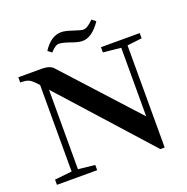

<svg xmlns="http://www.w3.org/2000/svg" viewBox="-146 -969 1084 1114"><g transform="rotate(-20 396.0 -411.5)"><path d="M446.8 -733.4Q420.9 -733.4 377.9 -749.5Q331.5 -765.6 310.1 -765.6Q288.1 -765.6 258.3 -730.5L234.4 -749Q282.7 -824.2 346.2 -824.2Q370.6 -824.2 414.6 -809.1Q462.4 -793.5 472.7 -793.5Q499 -793.5 536.6 -832.5L560.5 -814Q506.3 -733.4 446.8 -733.4ZM21 0V-32.2L127.4 -43.5V-577.6L126.5 -578.6Q95.7 -613.3 78.1 -622.1Q60.5 -630.9 23.9 -630.9V-663.1H169.4Q218.3 -663.1 239.7 -639.2L643.6 -196.3V-619.6L534.2 -630.9V-663.1H773.4V-630.9L682.6 -620.1V10.3H655.8L166.5 -534.2V-43.5L269.5 -32.2V0Z"/></g></svg>

Font: Elstob 10pt SemiBold
Style: Regular
Weight: 600
Designer: Peter S. Baker
Version: Version 1.015